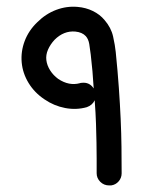

<svg xmlns="http://www.w3.org/2000/svg" viewBox="-20 -557 430 584"><path d="M312 7Q296 7 285 -4Q274 -15 274 -30Q274 -52 274 -74.5Q274 -97 273.5 -123Q273 -149 272 -180.5Q271 -212 268 -252Q261 -237 244 -231Q212 -222 178 -228.5Q144 -235 115 -255Q85 -275 67 -304.5Q49 -334 46 -367Q43 -400 55 -432Q67 -464 93 -489Q119 -515 151 -527Q183 -539 216 -536Q241 -534 262.5 -523.5Q284 -513 298 -496Q318 -473 324 -446Q330 -419 332 -399Q338 -340 341.5 -290Q345 -240 347 -195.5Q349 -151 349.5 -110.5Q350 -70 350 -30Q350 -16 341 -5.5Q332 5 318 7ZM265 -288Q262 -341 256 -391Q254 -408 251.5 -423Q249 -438 241 -447Q230 -459 209 -461Q174 -464 146 -436Q133 -422 126 -406Q119 -390 121 -374Q123 -358 132.5 -343Q142 -328 157 -317Q190 -295 223 -304Q225 -305 228 -305Q252 -308 265 -288Z"/></svg>

Font: Dongol
Style: Regular
Weight: 400
Designer: Abdo Mohamed and Ibrahim Hamdi
Foundry: Protype Foundry
Version: Version 1.000;hotconv 1.0.109;makeotfexe 2.5.65596